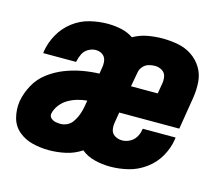

<svg xmlns="http://www.w3.org/2000/svg" viewBox="-83 -646 886 763"><g transform="rotate(15 360.0 -265.0)"><path d="M175 8Q209 8 243.5 0.5Q278 -7 308 -27Q331 -8 362.5 0Q394 8 427 8Q464 8 501 -1Q538 -10 570.5 -33.5Q603 -57 622.5 -91Q642 -125 648 -162Q649 -166 649 -171H514L513 -167Q511 -151 502 -136Q493 -121 477.5 -113Q462 -105 446 -105Q430 -105 416.5 -113Q403 -121 400 -136Q397 -151 400 -167L407 -209H654L676 -344Q681 -377 678.5 -408.5Q676 -440 660 -466Q644 -492 618.5 -509Q593 -526 561.5 -532Q530 -538 498 -538Q468 -538 437 -532.5Q406 -527 378 -511Q356 -526 328.5 -532Q301 -538 272 -538Q236 -538 199 -529Q162 -520 130.5 -496Q99 -472 80 -438Q61 -404 55 -368Q54 -363 54 -359H189L190 -362Q193 -378 200.5 -393Q208 -408 223 -416.5Q238 -425 253 -425Q269 -425 281 -416.5Q293 -408 295.5 -393Q298 -378 295 -363L291 -338Q256 -337 220.5 -330.5Q185 -324 150.5 -310.5Q116 -297 85.5 -274Q55 -251 37 -217.5Q19 -184 13 -150Q8 -115 16.5 -82.5Q25 -50 50 -29Q75 -8 108 0Q141 8 175 8ZM425 -322 436 -382Q438 -395 447.5 -406Q457 -417 470 -421Q483 -425 497 -425Q512 -425 525.5 -417Q539 -409 542 -394Q545 -379 542 -363L535 -322ZM193 -105Q183 -105 172.5 -107Q162 -109 154 -116Q146 -123 147 -134Q151 -154 164 -171Q177 -188 195 -198.5Q213 -209 232.5 -214.5Q252 -220 272 -222L269 -204Q267 -191 263.5 -178Q260 -165 254.5 -152.5Q249 -140 240.5 -128.5Q232 -117 219 -111Q206 -105 193 -105Z"/></g></svg>

Font: Iosevka Sparkle XBdObl
Style: Regular
Weight: 800
Italic angle: -9°
Designer: Belleve Invis
Foundry: Belleve Invis
Version: Version 4.5.0; ttfautohint (v1.8.3)